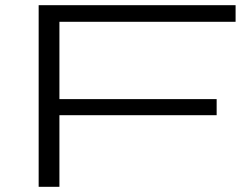

<svg xmlns="http://www.w3.org/2000/svg" viewBox="-20 -720 965 740"><path d="M129 0V-700H888V-636H209V-338H815V-276H209V0Z"/></svg>

Font: Georama ExtraExtended Light
Style: Regular
Weight: 300
Width: 8
Designer: Jean-Baptiste Levee
Foundry: Production Type
Version: Version 1.000